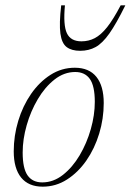

<svg xmlns="http://www.w3.org/2000/svg" viewBox="-20 -690 490 720"><path d="M260.5 -436Q314 -436 341.5 -401.8Q369 -367.5 369 -303.5Q369 -245 352 -189Q335 -133 304 -88.2Q273 -43.5 231.2 -16.8Q189.5 10 140 10Q87 10 59.2 -24.2Q31.5 -58.5 31.5 -122.5Q31.5 -181 48.5 -237Q65.5 -293 96.5 -337.8Q127.5 -382.5 169.2 -409.2Q211 -436 260.5 -436ZM138.5 -6Q180 -6 216 -34.2Q252 -62.5 278.8 -107.8Q305.5 -153 320.5 -205.8Q335.5 -258.5 335.5 -308Q335.5 -367.5 317 -393.8Q298.5 -420 262 -420Q220.5 -420 184.5 -391.8Q148.5 -363.5 121.8 -318.2Q95 -273 80 -220.2Q65 -167.5 65 -118Q65 -58.5 83.5 -32.2Q102 -6 138.5 -6ZM285.5 -535Q312.5 -535 335.5 -547Q358.5 -559 381.8 -588.2Q405 -617.5 432.5 -670H450Q416 -601 390 -564.2Q364 -527.5 338.5 -513.5Q313 -499.5 280.5 -499.5Q248.5 -499.5 230 -513.5Q211.5 -527.5 206.5 -564.2Q201.5 -601 209.5 -670H223.5Q216.5 -596 230.8 -565.5Q245 -535 285.5 -535Z"/></svg>

Font: Newsreader 16pt ExtraLight
Style: Italic
Weight: 275
Italic angle: -17°
Designer: Hugues Gentile
Foundry: Production Type
Version: Version 1.003; ttfautohint (v1.8.3)